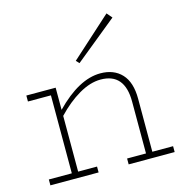

<svg xmlns="http://www.w3.org/2000/svg" viewBox="-112 -870 927 973"><g transform="rotate(-15 351.5 -384.0)"><path d="M557.1 -740.2 335.9 -560.1 320.8 -576.2 533.2 -768.1ZM576.2 -30.8H685.1V0H443.8V-30.8H543V-303.2Q543 -452.1 417 -452.1Q362.3 -452.1 302.2 -417Q242.2 -381.8 187 -323.2V-30.8H286.1V0H33.2V-30.8H153.8V-439.9H33.2V-471.2H187V-355Q311.5 -482.9 423.8 -482.9Q494.6 -482.9 535.4 -439.2Q576.2 -395.5 576.2 -309.1Z"/></g></svg>

Font: BioRhyme ExtraLight
Style: Regular
Weight: 275
Designer: Aoife Mooney
Foundry: Aoife Mooney Type
Version: Version 1.500;PS 001.500;hotconv 1.0.88;makeotf.lib2.5.64775